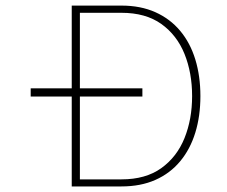

<svg xmlns="http://www.w3.org/2000/svg" viewBox="-20 -670 816 690"><path d="M491.7 -352.5H90.3V-323.2H491.7ZM700.2 -324.7Q700.2 -396.5 681.9 -456.3Q663.6 -516.1 627.4 -559.3Q591.3 -602.5 538.3 -626.2Q485.4 -649.9 416.5 -649.9H237.8V0H416.5Q485.4 0 538.3 -23.4Q591.3 -46.9 627.4 -90.3Q663.6 -133.8 681.9 -193.4Q700.2 -252.9 700.2 -324.7ZM670.4 -324.7Q670.4 -241.7 643.1 -173.8Q615.7 -106 559.6 -65.7Q503.4 -25.4 416.5 -25.4H267.1V-624H416.5Q503.4 -624 559.6 -584Q615.7 -543.9 643.1 -476.1Q670.4 -408.2 670.4 -324.7Z"/></svg>

Font: Estedad-FD VF
Style: Regular
Weight: 100
Designer: Amin Abedi
Version: Version 7.3